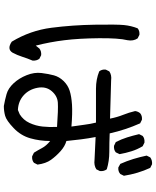

<svg xmlns="http://www.w3.org/2000/svg" viewBox="78 -908 843 1040"><g transform="rotate(90 500.0 -387.5)"><path d="M553.7 13.7Q520.5 7.8 489.3 -1Q458 -9.8 430.7 -39.1Q403.3 -68.4 386.7 -109.9Q370.1 -151.4 375 -190.4Q379.9 -229.5 387.7 -257.8Q395.5 -286.1 418 -309.6Q440.4 -333 470.7 -342.8Q501 -352.5 546.4 -355.5Q591.8 -358.4 665 -352.5Q659.2 -389.6 655.3 -421.9Q651.4 -454.1 643.6 -485.4H460Q409.2 -485.4 366.2 -502.9Q354.5 -516.6 356.4 -538.1L366.2 -557.6Q385.7 -571.3 415 -567.4L622.1 -561.5Q614.3 -600.6 601.6 -632.3Q588.9 -664.1 581.1 -697.3Q583 -712.9 592.8 -724.6Q606.4 -736.3 627.9 -734.4L647.5 -724.6Q665 -685.5 678.7 -644Q692.4 -602.5 702.1 -559.6Q752 -557.6 801.8 -557.6Q851.6 -557.6 896.5 -543.9Q908.2 -528.3 906.2 -506.8L896.5 -487.3Q875 -473.6 845.7 -477.5L721.7 -483.4Q729.5 -442.4 734.4 -403.3Q739.3 -364.3 743.2 -325.2Q771.5 -317.4 798.3 -293.5Q825.2 -269.5 845.2 -241.7Q865.2 -213.9 871.1 -168.9L861.3 -149.4Q847.7 -137.7 826.2 -139.6L806.6 -149.4Q793 -170.9 781.2 -193.4Q769.5 -215.8 743.2 -237.3Q743.2 -180.7 728.5 -129.4Q713.9 -78.1 672.9 -39.1Q631.8 0 606.4 6.8Q581.1 13.7 553.7 13.7ZM205.1 -29.3Q144.5 -129.9 129.9 -244.1Q115.2 -358.4 113.3 -478.5Q111.3 -598.6 115.2 -637.2Q119.1 -675.8 132.8 -710.9Q146.5 -722.7 168 -720.7L187.5 -710.9Q203.1 -687.5 197.3 -656.2Q185.5 -608.4 186.5 -501Q187.5 -393.6 197.3 -314.5Q207 -235.4 226.6 -159.2L242.2 -178.7Q256.8 -190.4 278.3 -188.5L297.9 -178.7Q309.6 -163.1 307.6 -141.6Q295.9 -114.3 287.1 -86.4Q278.3 -58.6 264.6 -33.2Q245.1 -2 205.1 -29.3ZM598.6 -72.3Q629.9 -91.8 645.5 -125.5Q661.1 -159.2 665 -196.3Q668.9 -233.4 667 -274.4Q572.3 -281.2 535.6 -278.8Q499 -276.4 472.7 -245.1Q446.3 -213.9 455.1 -168Q463.9 -122.1 496.1 -93.3Q528.3 -64.5 575.2 -62.5ZM769.5 -583 749 -592.8Q733.4 -623 723.6 -654.3Q713.9 -685.5 706.1 -718.8L715.8 -738.3Q729.5 -750 752 -748L771.5 -738.3Q789.1 -709 798.8 -677.7Q808.6 -646.5 814.5 -613.3L804.7 -592.8Q791 -581.1 769.5 -583ZM886.7 -606.4 867.2 -617.2Q851.6 -652.3 840.8 -687.5Q830.1 -722.7 822.3 -759.8L832 -779.3Q847.7 -791 869.1 -789.1L888.7 -779.3Q904.3 -746.1 915 -710Q925.8 -673.8 931.6 -636.7L921.9 -617.2Q908.2 -604.5 886.7 -606.4Z"/></g></svg>

Font: NaikaiFont
Style: Regular-Lite
Weight: 400
Version: Version 1.67